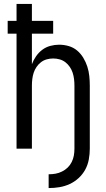

<svg xmlns="http://www.w3.org/2000/svg" viewBox="-20 -755 540 975"><path d="M227 200V130Q245 130 262 127Q279 124 295 116Q311 108 323.5 96Q336 84 344 68Q352 52 355 35Q358 18 358 0V-320Q358 -337 356 -353.5Q354 -370 349 -385.5Q344 -401 334.5 -415Q325 -429 312 -439Q299 -449 283 -453.5Q267 -458 250 -458Q233 -458 217 -453.5Q201 -449 188 -439Q175 -429 165.5 -415Q156 -401 151 -385.5Q146 -370 144 -353.5Q142 -337 142 -320V0H64V-584H19V-649H64V-735H142V-649H250V-584H142V-429Q150 -450 163 -469Q176 -488 194.5 -502Q213 -516 235.5 -522Q258 -528 280 -528Q305 -528 329 -521Q353 -514 371.5 -498.5Q390 -483 403 -461.5Q416 -440 423.5 -416.5Q431 -393 433.5 -368.5Q436 -344 436 -320V0Q436 27 431 54.5Q426 82 413 106Q400 130 379.5 149Q359 168 334 179.5Q309 191 282 195.5Q255 200 227 200Z"/></svg>

Font: Zed Mono
Style: Regular
Weight: 400
Monospace: yes
Designer: Belleve Invis
Foundry: Belleve Invis
Version: Version 1.0.0; ttfautohint (v1.8.4)